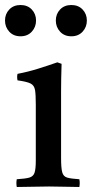

<svg xmlns="http://www.w3.org/2000/svg" viewBox="-40 -746 367 767"><path d="M277 1Q249 1 220 0Q191 -1 156 -1Q124 -1 90.5 0Q57 1 27 1Q24 -15 27 -30Q61 -32 77 -36.5Q93 -41 98 -56Q103 -71 103 -104V-328Q103 -367 100 -386Q97 -405 82 -412.5Q67 -420 30 -425Q27 -439 30 -451Q72 -459 112 -471.5Q152 -484 189 -497L206 -491Q205 -460 204.5 -433Q204 -406 204 -382V-114Q204 -75 208.5 -58Q213 -41 228.5 -36.5Q244 -32 277 -30Q280 -15 277 1ZM-20 -664Q-20 -690 -3 -708Q14 -726 42 -726Q70 -726 87 -708Q104 -690 104 -664Q104 -638 87 -619.5Q70 -601 42 -601Q14 -601 -3 -619.5Q-20 -638 -20 -664ZM183 -664Q183 -690 200 -708Q217 -726 245 -726Q273 -726 290 -708Q307 -690 307 -664Q307 -638 290 -619.5Q273 -601 245 -601Q217 -601 200 -619.5Q183 -638 183 -664Z"/></svg>

Font: Tiro Devanagari Sanskrit
Style: Regular
Weight: 400
Designer: Devanagari: John Hudson & Fiona Ross. Latin: John Hudson.
Foundry: Tiro Typeworks Ltd.
Version: Version 1.52